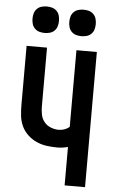

<svg xmlns="http://www.w3.org/2000/svg" viewBox="-62 -999 625 1040"><g transform="rotate(5 250.0 -478.5)"><path d="M330 0V-209Q316 -205 301.5 -203Q287 -201 272 -201Q243 -201 214 -205Q185 -209 158.5 -221Q132 -233 110.5 -253.5Q89 -274 77 -300.5Q65 -327 62 -356Q59 -385 59 -414V-735H170V-414Q170 -392 174.5 -370Q179 -348 193 -331Q207 -314 228.5 -305.5Q250 -297 272 -297Q288 -297 303 -302.5Q318 -308 330 -318V-735H441V0ZM350 -813Q335 -813 321 -817Q307 -821 296.5 -831.5Q286 -842 282 -856Q278 -870 278 -885Q278 -900 282 -914Q286 -928 296.5 -938.5Q307 -949 321 -953Q335 -957 350 -957Q365 -957 379 -953Q393 -949 403.5 -938.5Q414 -928 418 -914Q422 -900 422 -885Q422 -870 418 -856Q414 -842 403.5 -831.5Q393 -821 379 -817Q365 -813 350 -813ZM150 -813Q135 -813 121 -817Q107 -821 96.5 -831.5Q86 -842 82 -856Q78 -870 78 -885Q78 -900 82 -914Q86 -928 96.5 -938.5Q107 -949 121 -953Q135 -957 150 -957Q165 -957 179 -953Q193 -949 203.5 -938.5Q214 -928 218 -914Q222 -900 222 -885Q222 -870 218 -856Q214 -842 203.5 -831.5Q193 -821 179 -817Q165 -813 150 -813Z"/></g></svg>

Font: Iosevka Term Curly
Style: Bold
Weight: 700
Designer: Belleve Invis
Foundry: Belleve Invis
Version: Version 32.3.0